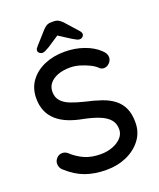

<svg xmlns="http://www.w3.org/2000/svg" viewBox="-163 -993 911 1102"><g transform="rotate(-20 292.5 -442.5)"><path d="M296 10Q224 10 168 -10Q112 -30 61 -76Q50 -84 44.5 -95.5Q39 -107 39 -119Q39 -138 53 -153Q67 -168 88 -168Q104 -168 118 -157Q156 -122 197.5 -104Q239 -86 295 -86Q335 -86 368.5 -99Q402 -112 422 -134Q442 -156 442 -185Q442 -221 421.5 -244.5Q401 -268 362.5 -283.5Q324 -299 270 -310Q220 -319 180.5 -335Q141 -351 113 -375.5Q85 -400 70 -434Q55 -468 55 -513Q55 -574 87 -618Q119 -662 174 -686Q229 -710 298 -710Q361 -710 416 -690.5Q471 -671 505 -638Q529 -617 529 -593Q529 -575 514.5 -559.5Q500 -544 481 -544Q467 -544 457 -552Q441 -569 414 -582.5Q387 -596 356.5 -605Q326 -614 298 -614Q253 -614 221 -601.5Q189 -589 172 -567.5Q155 -546 155 -517Q155 -483 174.5 -461Q194 -439 229 -425.5Q264 -412 309 -401Q364 -389 407.5 -374Q451 -359 481 -335.5Q511 -312 527 -277Q543 -242 543 -190Q543 -130 509 -85Q475 -40 419.5 -15Q364 10 296 10ZM308 -822 223 -766Q209 -758 198.5 -752.5Q188 -747 180 -747Q169 -747 161 -754Q153 -761 153 -769Q153 -776 156 -781Q159 -786 166 -794L234 -870Q245 -882 256.5 -888.5Q268 -895 285 -895H300Q317 -895 328.5 -888.5Q340 -882 352 -870L419 -795Q427 -786 429.5 -781Q432 -776 432 -769Q432 -761 424.5 -754Q417 -747 406 -747Q397 -747 387 -752.5Q377 -758 363 -766L277 -821Z"/></g></svg>

Font: Quicksand Light SemiBold
Style: Regular
Weight: 600
Version: Version 3.006